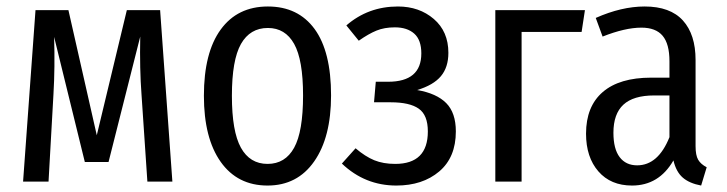

<svg xmlns="http://www.w3.org/2000/svg" viewBox="-20 -557 2229 589"><path d="M471.2 -525.9 508.8 0H432.1L414.1 -267.1Q408.2 -344.7 410.2 -444.8L313 -60.1H240.2L146 -443.8Q148.9 -350.6 144 -268.1L128.9 0H50.8L88.9 -525.9H189.9L276.9 -142.1L369.1 -525.9Z M801.8 -537.1Q894.5 -537.1 945.1 -468Q995.6 -398.9 995.6 -264.2Q995.6 -135.7 943.8 -61.8Q892.1 12.2 800.8 12.2Q708.5 12.2 657 -60.5Q605.5 -133.3 605.5 -263.2Q605.5 -395.5 657 -466.3Q708.5 -537.1 801.8 -537.1ZM801.8 -471.2Q747.1 -471.2 719.2 -422.1Q691.4 -373 691.4 -263.2Q691.4 -153.8 719 -104Q746.6 -54.2 800.8 -54.2Q855 -54.2 882.3 -103.8Q909.7 -153.3 909.7 -264.2Q909.7 -373.5 882.3 -422.4Q855 -471.2 801.8 -471.2Z M1200.7 -537.1Q1266.1 -537.1 1310.8 -498.8Q1355.5 -460.4 1355.5 -395Q1355.5 -350.6 1332.5 -323.2Q1309.6 -295.9 1259.8 -280.8Q1319.3 -270.5 1348.9 -240.7Q1378.4 -210.9 1378.4 -153.8Q1378.4 -74.2 1327.4 -31Q1276.4 12.2 1195.8 12.2Q1099.6 12.2 1028.8 -55.2L1070.8 -102.1Q1100.6 -76.7 1128.2 -65.4Q1155.8 -54.2 1192.4 -54.2Q1292.5 -54.2 1292.5 -153.8Q1292.5 -204.1 1264.6 -223.6Q1236.8 -243.2 1178.7 -243.2H1127.4L1132.8 -306.2H1170.4Q1272.5 -306.2 1272.5 -393.1Q1272.5 -434.6 1250.7 -453.9Q1229 -473.1 1191.4 -473.1Q1159.2 -473.1 1134.8 -463.1Q1110.4 -453.1 1080.6 -432.1L1042.5 -479Q1109.4 -537.1 1200.7 -537.1Z M1580.1 0H1499.5V-525.9H1774.4L1764.2 -459H1580.1Z M2113.8 -108.9Q2113.8 -80.6 2121.8 -66.9Q2129.9 -53.2 2147.9 -43.9L2130.9 12.2Q2094.7 5.4 2074.5 -12.2Q2054.2 -29.8 2045.9 -64.9Q2001.5 12.2 1918.9 12.2Q1853.5 12.2 1815.7 -31.2Q1777.8 -74.7 1777.8 -147Q1777.8 -230.5 1829.1 -274.7Q1880.4 -318.8 1977.5 -318.8H2033.7V-369.1Q2033.7 -422.4 2012.7 -447.3Q1991.7 -472.2 1947.8 -472.2Q1897.5 -472.2 1828.6 -444.8L1807.6 -502Q1886.7 -537.1 1957.5 -537.1Q2036.1 -537.1 2075 -494.1Q2113.8 -451.2 2113.8 -373ZM1934.6 -49.8Q1999 -49.8 2033.7 -136.2V-264.2H1986.8Q1922.9 -264.2 1892.3 -235.8Q1861.8 -207.5 1861.8 -149.9Q1861.8 -100.1 1880.9 -75Q1899.9 -49.8 1934.6 -49.8Z"/></svg>

Font: Fira Sans Compressed Book
Style: Regular
Weight: 350
Width: 1
Designer: Carrois Corporate & Edenspiekermann AG
Foundry: Carrois Corporate GbR & Edenspiekermann AG
Version: Version 4.203;PS 004.203;hotconv 1.0.88;makeotf.lib2.5.64775